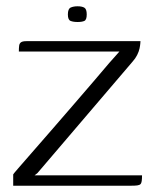

<svg xmlns="http://www.w3.org/2000/svg" viewBox="-20 -591 495 611"><path d="M90 -33H432Q432 -22 431 -15Q430 -8 427 -5Q424 -2 417 -1Q410 0 397 0H22V-36Q22 -37 38.5 -56Q55 -75 82.5 -106.5Q110 -138 143.5 -176.5Q177 -215 211.5 -255Q246 -295 276.5 -330.5Q307 -366 328 -391Q340 -404 348.5 -414Q357 -424 360 -427H40Q40 -439 41 -446Q42 -453 47 -456.5Q52 -460 64 -460H427Q427 -459 426.5 -452.5Q426 -446 424 -436.5Q422 -427 416.5 -416Q411 -405 402 -395L99 -40ZM227 -521Q213 -521 204.5 -524.5Q196 -528 196 -545Q196 -563 205 -567Q214 -571 227 -571Q241 -571 248.5 -566.5Q256 -562 256 -545Q256 -528 248.5 -524.5Q241 -521 227 -521Z"/></svg>

Font: Genos Thin Light
Style: Regular
Weight: 300
Version: Version 1.010